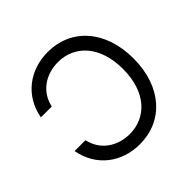

<svg xmlns="http://www.w3.org/2000/svg" viewBox="-186 -913 1099 1099"><g transform="rotate(-45 363.5 -363.5)"><path d="M142 -227.3H54C81 -78.1 200.3 9.9 346.6 9.9C532.7 9.9 667.6 -133.5 667.6 -363.6C667.6 -593.8 532.7 -737.2 346.6 -737.2C200.3 -737.2 81 -649.1 54 -500H142C163.4 -600.9 250 -654.8 346.6 -654.8C478.7 -654.8 582.4 -552.6 582.4 -363.6C582.4 -174.7 478.7 -72.4 346.6 -72.4C250 -72.4 163.4 -126.4 142 -227.3Z"/></g></svg>

Font: Margiela Sans
Style: Regular
Weight: 400
Designer: Stefan Endress, Andreas Faust
Version: Version 1.100;FEAKit 1.0